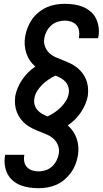

<svg xmlns="http://www.w3.org/2000/svg" viewBox="-20 -843 540 1006"><path d="M182 143Q157 143 133 139.5Q109 136 87.5 127.5Q66 119 48 104Q30 89 19.5 68.5Q9 48 5.5 24Q2 0 6 -25Q6 -26 6.5 -28Q7 -30 7 -32H108Q108 -31 107.5 -30Q107 -29 107 -28Q104 -11 107.5 5.5Q111 22 122 33.5Q133 45 149 50Q165 55 182 55Q200 55 219 49Q238 43 252.5 29.5Q267 16 276 -1.5Q285 -19 288 -38Q292 -60 284.5 -80Q277 -100 262.5 -114Q248 -128 229 -136.5Q210 -145 190.5 -152.5Q171 -160 152 -169Q133 -178 117 -190.5Q101 -203 88.5 -219.5Q76 -236 68.5 -255Q61 -274 59 -295.5Q57 -317 60 -340Q64 -362 73.5 -384Q83 -406 96.5 -426Q110 -446 127.5 -463.5Q145 -481 165 -494Q149 -508 137 -525.5Q125 -543 118 -564Q111 -585 109.5 -607.5Q108 -630 112 -653Q116 -676 125 -699Q134 -722 148.5 -742.5Q163 -763 183 -779Q203 -795 225.5 -805Q248 -815 272 -819Q296 -823 319 -823Q344 -823 368.5 -819.5Q393 -816 414.5 -807Q436 -798 454 -783Q472 -768 482.5 -747Q493 -726 496.5 -701.5Q500 -677 496 -652Q495 -650 494.5 -648Q494 -646 494 -643H393Q394 -644 394 -645.5Q394 -647 394 -648Q397 -665 394 -682.5Q391 -700 380 -712Q369 -724 353 -729.5Q337 -735 319 -735Q301 -735 282 -729Q263 -723 248 -709.5Q233 -696 224 -678.5Q215 -661 212 -642Q208 -620 215.5 -600Q223 -580 237.5 -566Q252 -552 271 -543.5Q290 -535 309.5 -527.5Q329 -520 348 -511Q367 -502 383 -489.5Q399 -477 411.5 -460.5Q424 -444 431.5 -425Q439 -406 441 -384.5Q443 -363 440 -340Q436 -318 426.5 -296Q417 -274 403.5 -254Q390 -234 372.5 -216.5Q355 -199 335 -186Q351 -172 363 -154.5Q375 -137 382 -116Q389 -95 390.5 -72.5Q392 -50 388 -27Q384 -4 375 19Q366 42 351.5 62Q337 82 317.5 98.5Q298 115 275.5 125Q253 135 229 139Q205 143 182 143ZM229 -233Q248 -242 266 -254Q284 -266 299 -281Q314 -296 325.5 -314.5Q337 -333 340 -353Q343 -370 338.5 -386Q334 -402 324 -413.5Q314 -425 300 -433Q286 -441 271 -447Q252 -438 234 -426Q216 -414 201 -399Q186 -384 174.5 -365.5Q163 -347 160 -327Q157 -310 161.5 -294Q166 -278 176 -266.5Q186 -255 200 -247Q214 -239 229 -233Z"/></svg>

Font: Iosevka Curly Semibold Oblique
Style: Regular
Weight: 600
Italic angle: -9°
Monospace: yes
Designer: Belleve Invis
Foundry: Belleve Invis
Version: Version 11.1.0; ttfautohint (v1.8.3)